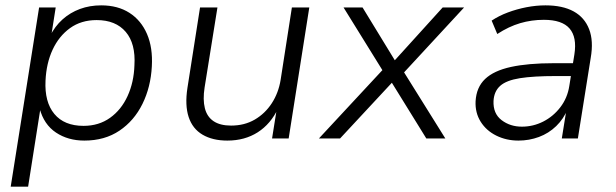

<svg xmlns="http://www.w3.org/2000/svg" viewBox="-20 -517 2302 717"><path d="M20 180 126 -489H188L171 -381H166Q185 -419 213.5 -444.5Q242 -470 278.5 -483.5Q315 -497 358 -497Q420 -497 463.5 -469Q507 -441 529 -390Q551 -339 547 -269Q543 -192 512 -129Q481 -66 426 -29Q371 8 295 8Q234 8 189 -22Q144 -52 128 -112H131L85 180ZM292 -47Q349 -47 391 -77Q433 -107 456.5 -158.5Q480 -210 482 -273Q487 -354 449.5 -398Q412 -442 341 -442Q283 -442 241.5 -412Q200 -382 176.5 -331.5Q153 -281 150 -216Q146 -136 183 -91.5Q220 -47 292 -47Z M829 8Q774 8 736.5 -14Q699 -36 684.5 -80Q670 -124 680 -189L727 -489H792L744 -190Q737 -145 745 -113Q753 -81 777.5 -64.5Q802 -48 843 -48Q893 -48 931.5 -70.5Q970 -93 995 -131.5Q1020 -170 1028 -219L1070 -489H1135L1058 0H996L1014 -113H1019Q991 -54 942.5 -23Q894 8 829 8Z M1171 0 1420 -268 1421 -234 1263 -489H1334L1458 -286H1449L1633 -489H1713L1480 -237L1477 -266L1643 0H1572L1439 -215L1449 -214L1250 0Z M1916 8Q1871 8 1833.5 -10.5Q1796 -29 1775 -62.5Q1754 -96 1756 -139Q1759 -191 1791.5 -222Q1824 -253 1888 -267Q1952 -281 2048 -281H2131L2123 -233H2056Q1972 -233 1921.5 -225Q1871 -217 1848 -196.5Q1825 -176 1823 -140Q1821 -93 1853 -68.5Q1885 -44 1929 -44Q1971 -44 2008.5 -63Q2046 -82 2072.5 -116.5Q2099 -151 2106 -196L2125 -314Q2135 -378 2107 -410.5Q2079 -443 2011 -443Q1965 -443 1922.5 -430.5Q1880 -418 1837 -390L1816 -440Q1843 -458 1876.5 -470.5Q1910 -483 1946 -490Q1982 -497 2017 -497Q2081 -497 2122 -474.5Q2163 -452 2180 -408Q2197 -364 2186 -301L2138 0H2078L2096 -112H2101Q2085 -73 2057 -46Q2029 -19 1992.5 -5.5Q1956 8 1916 8Z"/></svg>

Font: Nunito Sans 10pt Light
Style: Italic
Weight: 300
Italic angle: -9°
Designer: Vernon Adams
Foundry: Vernon Adams
Version: Version 3.101;gftools[0.9.27]